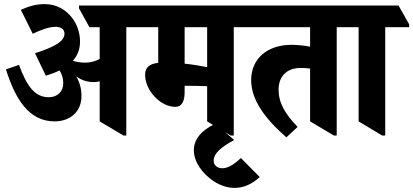

<svg xmlns="http://www.w3.org/2000/svg" viewBox="-20 -653 2019 938"><path d="M247 -60C324 -60 378 -109 378 -183C378 -219 370 -249 353 -279C378 -262 405 -252 436 -252C447 -252 458 -253 467 -256V-60L583 9H597V-520H714V-534L662 -626H366V-612L417 -520H467V-365C449 -355 425 -347 395 -347C375 -347 355 -350 336 -356C359 -382 371 -413 371 -450C371 -492 357 -534 332 -566C301 -606 256 -633 198 -633C159 -633 121 -623 82 -605L140 -488C181 -508 221 -522 251 -522C280 -522 295 -509 295 -488C295 -450 242 -422 151 -393L204 -283C229 -291 251 -299 271 -309C283 -290 289 -269 289 -246C289 -206 261 -178 218 -178C151 -178 111 -231 73 -336L9 -314C54 -171 120 -60 247 -60Z M836 -131C871 -131 882 -162 882 -204V-234C885 -234 887 -234 888 -234C916 -234 960 -233 992 -232V-60L1107 9H1122V-520H1238V-534L1187 -626H585V-612L637 -520H753V-346C711 -341 689 -325 689 -287C689 -211 764 -131 836 -131ZM882 -342V-520H992V-325C961 -331 921 -338 882 -342Z M1125 265C1171 265 1210 247 1249 212L1157 119C1120 154 1091 169 1066 169C1041 169 1024 154 1024 132C1024 98 1056 68 1124 31L1032 -49C962 -15 927 28 927 82C927 126 953 172 992 207C1029 242 1078 265 1125 265Z M1379 18 1434 -33C1372 -97 1341 -151 1341 -215C1341 -281 1382 -321 1448 -321C1465 -321 1481 -320 1495 -318V-60L1611 9H1625V-520H1742V-534L1690 -626H1111V-613L1163 -520H1495V-425C1469 -430 1435 -434 1404 -434C1287 -434 1207 -367 1207 -262C1207 -165 1274 -74 1379 18Z M1847 9H1862V-520H1979V-534L1927 -626H1614V-613L1666 -520H1732V-60Z"/></svg>

Font: Noto Serif Devanagari Condensed ExtraBold
Style: Regular
Weight: 800
Width: 3
Designer: Universal Thirst, Indian Type Foundry and the Monotype Design Team
Foundry: Monotype Imaging Inc.
Version: Version 2.004